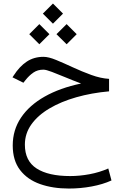

<svg xmlns="http://www.w3.org/2000/svg" viewBox="-20 -732 702 1089"><path d="M280.3 -711.9 337.4 -654.8 280.3 -597.7 223.1 -654.8ZM357.9 -595.2 415 -538.1 357.9 -481 300.3 -538.1ZM203.1 -595.2 260.3 -538.1 203.1 -481 146 -538.1ZM598.6 -284.7V-213.9Q499.5 -205.1 412.8 -180.4Q326.2 -155.8 260.5 -116.9Q194.8 -78.1 158 -26.4Q121.1 25.4 121.1 88.4Q121.1 180.7 187.7 223.6Q254.4 266.6 377.9 266.6Q431.6 266.6 488 256.1Q544.4 245.6 594.2 223.6L612.3 291.5Q563 314 499.5 325.7Q436 337.4 370.6 337.4Q279.3 337.4 207.3 312Q135.3 286.6 93.8 232.4Q52.2 178.2 52.2 92.8Q52.2 5.4 99.1 -64.7Q146 -134.8 233.2 -184.1Q320.3 -233.4 439.9 -258.3Q394.5 -275.4 351.1 -293.5Q307.6 -311.5 274.4 -324.2Q241.2 -336.9 226.1 -336.9Q193.8 -336.9 169.7 -320.6Q145.5 -304.2 124 -276.9L112.8 -262.7L50.8 -293.5L57.6 -303.7Q90.8 -355.5 131.8 -382.6Q172.9 -409.7 226.6 -409.7Q255.4 -409.7 298.6 -391.8Q341.8 -374 393.3 -350.1Q444.8 -326.2 497.8 -306.9Q550.8 -287.6 598.6 -284.7Z"/></svg>

Font: Vazirmatn UI NL Light
Style: Regular
Weight: 300
Designer: Saber Rastikerdar
Foundry: Saber Rastikerdar
Version: Version 33.003